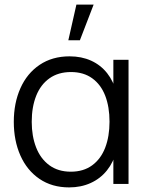

<svg xmlns="http://www.w3.org/2000/svg" viewBox="-20 -800 649 835"><path d="M312.3 -780 277.2 -625H327.5L387.2 -780ZM280.7 15Q206 15 151.6 -22.1Q97.2 -59.2 68.6 -123.9Q40 -188.7 40 -270Q40 -351.7 68.8 -416.3Q97.5 -481 152.4 -518Q207.3 -555 282.7 -555Q334.5 -555 376.2 -536.2Q417.8 -517.3 445.9 -481.8Q474 -446.2 486.3 -397.3L473 -371V-540H539V0H473V-170.7L486.3 -144.3Q474 -95 445.2 -59.1Q416.5 -23.2 374.3 -4.1Q332.2 15 280.7 15ZM288 -53.3Q343.2 -53.3 380.9 -81.1Q418.7 -108.8 437.5 -157.8Q456.3 -206.8 456.3 -270.7Q456.3 -335.2 437.6 -383.7Q418.8 -432.2 381.2 -459.4Q343.5 -486.7 288.7 -486.7Q233.5 -486.7 195.1 -459.4Q156.7 -432.2 137.3 -383.2Q118 -334.3 118 -270.3Q118 -207.8 137.1 -158.8Q156.2 -109.7 194.4 -81.5Q232.7 -53.3 288 -53.3Z"/></svg>

Font: Hauora
Style: Regular
Weight: 400
Designer: Wayne Shih
Foundry: WCYS
Version: Version 1.001